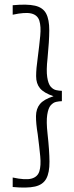

<svg xmlns="http://www.w3.org/2000/svg" viewBox="-20 -626 326 844"><path d="M35.8 196V154.3Q90.8 166.3 118 159.2Q145.2 152 153 127.1Q160.8 102.2 156.9 61.2Q153 20.3 145.8 -36Q137.8 -84 138.2 -116.2Q138.7 -148.3 155.8 -168.9Q173 -189.5 215.3 -203Q173 -217.3 155.8 -238Q138.7 -258.7 138.8 -291.3Q138.8 -324 145.8 -372Q153 -427.5 156.9 -468.8Q160.8 -510 153 -534.9Q145.2 -559.8 118 -566.6Q90.8 -573.3 35.8 -561.3V-603Q99 -609 133.8 -601Q168.7 -593 182.8 -566.5Q196.8 -540 196.6 -492Q196.3 -444 189 -370Q183 -316.3 187.6 -286.7Q192.2 -257 203 -244.8Q213.8 -232.5 227.4 -229.7Q241 -226.8 252 -226.8V-181.2Q241 -181.2 227.4 -178.3Q213.8 -175.5 203 -163.2Q192.2 -151 187.6 -121.3Q183 -91.7 189 -38Q197.2 36 197.5 84.5Q197.8 133 183.3 159.5Q168.8 186 133.9 194Q99 202 35.8 196Z"/></svg>

Font: Darker Grotesque Light
Style: Regular
Weight: 300
Designer: Gabriel Lam
Foundry: TypeRant
Version: Version 1.000;gftools[0.9.28]